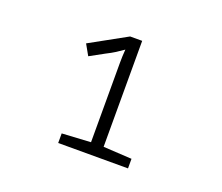

<svg xmlns="http://www.w3.org/2000/svg" viewBox="-81 -959 761 659"><g transform="rotate(20 300.0 -630.0)"><path d="M185 -416V-451L290 -457V-694Q290 -721 290 -746.5Q290 -772 292 -796Q278 -786 264.5 -777.5Q251 -769 233 -760L180 -731L158 -770L292 -844H336V-457L440 -451V-416Z"/></g></svg>

Font: Noto Sans Mono Light
Style: Regular
Weight: 300
Designer: Monotype Design Team
Foundry: Monotype Imaging Inc.
Version: Version 2.014; ttfautohint (v1.8.4.7-5d5b)